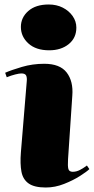

<svg xmlns="http://www.w3.org/2000/svg" viewBox="-20 -821 418 855"><path d="M73 -701Q73 -743 106 -772Q139 -801 197 -801Q232 -801 259.5 -787Q287 -773 303.5 -749.5Q320 -726 320 -698Q320 -652 286 -624.5Q252 -597 199 -597Q140 -597 106.5 -627.5Q73 -658 73 -701ZM99 -457Q101 -475 96.5 -484.5Q92 -494 75 -494Q66 -494 48 -489.5Q30 -485 10 -477L3 -497Q30 -509 77.5 -523Q125 -537 177 -537Q247 -537 277 -498Q307 -459 302 -395L283 -112Q281 -81 284.5 -68.5Q288 -56 304 -56Q321 -56 337.5 -65Q354 -74 367 -84L378 -68Q367 -57 336.5 -37.5Q306 -18 265.5 -2Q225 14 184 14Q133 14 107.5 -4Q82 -22 75.5 -56.5Q69 -91 73 -142Z"/></svg>

Font: Literata 72pt Black
Style: Italic
Weight: 900
Italic angle: -2°
Designer: Latin by Veronika Burian and Jose Scaglione. Greek by Irene Vlachou. Cyrillic by Vera Evstafieva
Foundry: TypeTogether
Version: Version 3.002